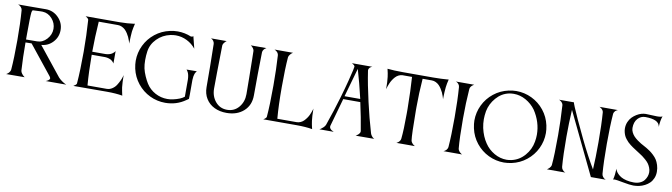

<svg xmlns="http://www.w3.org/2000/svg" viewBox="-38 -1466 7478 2136"><g transform="rotate(10 3701.0 -397.5)"><path d="M323.2 -754.9H297.9Q264.6 -754.9 210.9 -751Q202.6 -737.3 201.2 -726.1Q194.8 -673.3 194.8 -477.1V-418Q210.4 -418 252.7 -418.5Q294.9 -418.9 318.8 -418.9Q381.3 -418.9 428.2 -470.5Q475.1 -522 475.1 -586.9Q475.1 -651.4 430.7 -701.7Q386.2 -752 323.2 -754.9ZM490.2 -1Q492.2 -1.5 495.1 -2.7Q498 -3.9 505.6 -7.6Q513.2 -11.2 519 -15.4Q524.9 -19.5 529.5 -25.9Q534.2 -32.2 534.2 -39.1Q534.2 -43.9 526.9 -55.2Q525.9 -56.2 525.9 -58.1L263.2 -386.2L194.8 -384.8Q194.8 -212.9 204.1 -67.9Q205.6 -52.7 217.8 -36.1Q230 -19.5 241.2 -10.7L252.9 -2L43 -1Q44.9 -2 47.9 -3.4Q50.8 -4.9 58.6 -10.5Q66.4 -16.1 72.5 -22.7Q78.6 -29.3 84.2 -39.8Q89.8 -50.3 90.8 -62Q101.1 -189.9 101.1 -395Q101.1 -584 89.8 -731Q87.9 -748.5 75.4 -762.5Q63 -776.4 51.8 -781.7L40 -787.1H159.2L354 -788.1Q436.5 -788.1 495.8 -728.8Q555.2 -669.4 555.2 -586.9Q555.2 -508.3 502.4 -451.2Q449.7 -394 372.1 -388.2L630.9 -64.9Q649.9 -44.4 673.1 -28.6Q696.3 -12.7 710 -6.8L723.1 -1Z M1333 -216.8Q1334 -128.9 1339.8 -79.1Q1342.3 -61 1346.9 -38.3Q1351.6 -15.6 1354.5 -2L1357.9 11.2Q1284.2 -2 1181.2 -2L802.7 -1Q835 -20 837.9 -33.2Q850.1 -185.5 850.1 -397Q850.1 -578.6 837.9 -753.9Q836.4 -761.7 827.6 -770.3Q818.8 -778.8 810.5 -783.2L802.7 -788.1H1181.2Q1227.1 -788.1 1271.2 -791.3Q1315.4 -794.4 1336.9 -797.9L1357.9 -800.8Q1345.7 -751 1339.8 -710.9Q1337.4 -689 1335.7 -654.1Q1334 -619.1 1333.5 -595.7L1333 -571.8Q1332 -575.7 1330.3 -582.3Q1328.6 -588.9 1322 -607.7Q1315.4 -626.5 1307.6 -643.8Q1299.8 -661.1 1286.1 -682.1Q1272.5 -703.1 1257.1 -718.3Q1241.7 -733.4 1219.7 -743.7Q1197.8 -753.9 1173.8 -753.9H957Q944.8 -578.6 943.8 -412.1H1091.8Q1115.7 -412.6 1135.5 -418.5Q1155.3 -424.3 1166.5 -432.1Q1177.7 -439.9 1185.5 -447.5Q1193.4 -455.1 1196.3 -460.4L1198.7 -465.8V-323.2Q1197.8 -325.2 1195.8 -328.9Q1193.8 -332.5 1185.8 -341.6Q1177.7 -350.6 1167.2 -357.7Q1156.7 -364.7 1137.5 -370.8Q1118.2 -377 1095.7 -377.9H943.8Q944.8 -182.1 957 -33.2H1174.8Q1207.5 -33.7 1235.8 -52.5Q1264.2 -71.3 1281.2 -98.4Q1298.3 -125.5 1310.8 -152.3Q1323.2 -179.2 1328.1 -198.2Z M2128.4 -399.9Q2127 -398.9 2125 -397Q2123 -395 2117.4 -386.7Q2111.8 -378.4 2107.4 -367.9Q2103 -357.4 2099.6 -338.1Q2096.2 -318.8 2095.7 -295.9V-125L2094.2 -82Q2092.8 -81.1 2083.3 -74.5Q2073.7 -67.9 2069.3 -64.9Q1968.3 6.8 1840.3 6.8Q1748.5 6.8 1666.3 -32.7Q1584 -72.3 1525.9 -145Q1467.8 -217.8 1447.3 -310.1Q1437.5 -357.9 1437.5 -397Q1437.5 -489.3 1477.3 -571.8Q1517.1 -654.3 1589.8 -712.2Q1662.6 -770 1755.4 -790Q1796.4 -799.8 1842.3 -799.8Q1921.9 -799.8 1995.6 -769Q1999.5 -768.1 2009.5 -770.8Q2019.5 -773.4 2021.5 -778.8L2055.7 -642.1Q2014.6 -693.8 1954.8 -723.4Q1895 -752.9 1828.6 -752.9Q1802.7 -752.9 1767.6 -746.1Q1680.7 -727.5 1619.1 -665.3Q1557.6 -603 1546.4 -521Q1539.6 -474.6 1539.6 -423.8Q1539.6 -371.6 1548.3 -330.1Q1557.6 -289.1 1577.4 -244.4Q1597.2 -199.7 1616.7 -168.9Q1655.3 -108.4 1719.2 -73.7Q1783.2 -39.1 1856.4 -39.1Q1890.1 -39.1 1919.4 -45.9Q2006.8 -65.4 2045.4 -98.1V-291Q2044.9 -314.9 2041 -335Q2037.1 -355 2032 -366.2Q2026.9 -377.4 2022 -385.5Q2017.1 -393.6 2013.7 -396.5L2010.3 -398.9Z M2846.7 -788.1Q2845.2 -787.6 2842.5 -786.4Q2839.8 -785.2 2833 -780.5Q2826.2 -775.9 2820.6 -770Q2814.9 -764.2 2810.3 -754.4Q2805.7 -744.6 2804.7 -732.9Q2799.3 -480.5 2799.3 -246.1Q2799.3 -134.3 2724.9 -67.6Q2650.4 -1 2532.2 -1Q2454.6 -1 2394 -30.3Q2333.5 -59.6 2299.1 -115.2Q2264.6 -170.9 2264.6 -245.1Q2264.6 -480.5 2259.3 -732.9Q2257.8 -751 2247.6 -764.9Q2237.3 -778.8 2228 -783.2L2218.3 -788.1H2396.5Q2392.6 -785.6 2386.5 -781Q2380.4 -776.4 2369.4 -762.2Q2358.4 -748 2356.4 -733.9Q2349.6 -367.2 2349.6 -245.1Q2349.6 -157.2 2400.4 -96.7Q2451.2 -36.1 2532.2 -36.1Q2613.3 -36.1 2664.3 -96.9Q2715.3 -157.7 2715.3 -245.1Q2715.3 -299.3 2713.6 -421.6Q2711.9 -543.9 2710.4 -638.7L2708.5 -733.9Q2706.5 -748 2696.5 -761.7Q2686.5 -775.4 2677.2 -781.7L2668.5 -788.1Z M3484.4 -78.1Q3486.3 -60.5 3491 -38.1Q3495.6 -15.6 3499 -2L3502.4 11.2Q3428.2 -2 3324.2 -2H2947.3Q2950.7 -3.4 2956.3 -6.6Q2961.9 -9.8 2971.4 -18.6Q2981 -27.3 2982.4 -35.2Q2994.1 -172.4 2994.1 -392.1Q2994.1 -580.1 2984.4 -730Q2983.4 -741.7 2978.3 -752Q2973.1 -762.2 2966.1 -768.6Q2959 -774.9 2952.1 -779.5Q2945.3 -784.2 2940.9 -786.1L2936 -788.1H3146Q3141.1 -785.2 3133.8 -780.3Q3126.5 -775.4 3113.8 -760Q3101.1 -744.6 3099.1 -730Q3088.4 -597.7 3088.4 -392.1Q3088.4 -183.6 3101.1 -35.2H3318.4Q3342.3 -35.2 3364 -45.2Q3385.7 -55.2 3401.1 -71.3Q3416.5 -87.4 3429.9 -106.7Q3443.4 -126 3451.7 -145.3Q3460 -164.6 3466.1 -180.7Q3472.2 -196.8 3474.6 -207L3477.1 -216.8Q3477.5 -127.9 3484.4 -78.1Z M3886.2 -736.8 3793.9 -412.1H3971.2Q3929.2 -592.8 3886.2 -736.8ZM3695.8 -61Q3694.8 -58.1 3694.8 -50.8Q3694.8 -39.1 3702.4 -29.1Q3710 -19 3719 -13.9Q3728 -8.8 3736.3 -4.9L3744.1 -1H3582Q3587.9 -3.9 3596.9 -9.3Q3606 -14.6 3623.5 -31Q3641.1 -47.4 3647 -64Q3708 -237.3 3753.9 -395Q3785.2 -502 3807.6 -589.6Q3830.1 -677.2 3837.6 -712.9Q3845.2 -748.5 3845.2 -753.9V-754.9Q3845.2 -762.7 3836.4 -771Q3827.6 -779.3 3818.8 -783.7L3810.1 -788.1H4042Q4040.5 -787.6 4037.6 -786.6Q4034.7 -785.6 4027.6 -782Q4020.5 -778.3 4015.1 -773.4Q4009.8 -768.6 4005.4 -760Q4001 -751.5 4001 -741.2Q4001 -740.2 4001.5 -737.8Q4002 -735.4 4002 -733.9Q4023.9 -585.9 4067.9 -395Q4107.9 -218.8 4155.8 -57.1Q4161.1 -39.6 4172.9 -25.6Q4184.6 -11.7 4193.4 -6.8L4202.1 -2L3991.2 -1Q3993.2 -2 3996.3 -3.9Q3999.5 -5.9 4007.8 -11.7Q4016.1 -17.6 4022.5 -23.7Q4028.8 -29.8 4033.9 -38.6Q4039.1 -47.4 4039.1 -56.2V-61Q4016.1 -206.1 3978 -377.9H3785.2Z M4727.1 -788.1Q4772.9 -788.1 4816.9 -790Q4860.8 -792 4881.8 -793.9L4902.8 -795.9Q4890.6 -747.1 4885.7 -707Q4882.8 -685.1 4881.1 -650.1Q4879.4 -615.2 4878.9 -591.8V-567.9Q4877.9 -571.8 4876.2 -578.4Q4874.5 -585 4867.9 -604.5Q4861.3 -624 4853.3 -641.6Q4845.2 -659.2 4831.5 -680.4Q4817.9 -701.7 4802.5 -717.3Q4787.1 -732.9 4765.4 -743.4Q4743.7 -753.9 4719.7 -753.9H4670.9H4615.7Q4603 -588.9 4603 -431.2V-393.1Q4604.5 -119.1 4613.8 -57.1Q4615.7 -42.5 4627.4 -28.3Q4639.2 -14.2 4649.9 -7.8L4660.6 -1H4450.7Q4452.6 -1.5 4455.3 -2.7Q4458 -3.9 4465.6 -8.8Q4473.1 -13.7 4479.2 -19.5Q4485.4 -25.4 4491 -35.4Q4496.6 -45.4 4498 -57.1Q4508.8 -158.2 4508.8 -338.9V-393.1Q4506.3 -607.9 4496.1 -753.9H4443.8H4386.7Q4363.8 -752.4 4343.3 -741.5Q4322.8 -730.5 4307.9 -713.9Q4293 -697.3 4280.5 -677.7Q4268.1 -658.2 4260 -638.9Q4252 -619.6 4246.3 -603.8Q4240.7 -587.9 4238.3 -578.1L4235.8 -567.9Q4235.8 -657.2 4229 -707Q4227.1 -724.6 4222.7 -746.8Q4218.3 -769 4214.8 -782.2L4211.9 -795.9Q4284.7 -788.1 4387.7 -788.1Z M5030.8 -58.1Q5041 -184.1 5041 -395Q5041 -588.9 5029.8 -733.9Q5028.3 -752.4 5016.8 -766.1Q5005.4 -779.8 4994.6 -784.2L4983.9 -788.1H5192.9L5189.9 -786.6Q5187.5 -785.2 5183.8 -782.7Q5180.2 -780.3 5175.3 -776.9Q5170.4 -773.4 5165.8 -768.8Q5161.1 -764.2 5157.2 -758.8Q5153.3 -753.4 5150.4 -746.6Q5147.5 -739.7 5147 -732.9Q5134.8 -573.2 5134.8 -395Q5134.8 -173.3 5146 -58.1Q5147.5 -43.5 5159.4 -29.1Q5171.4 -14.6 5182.6 -7.8L5193.8 -1H4982.9Q4984.9 -1.5 4987.8 -2.7Q4990.7 -3.9 4998.8 -8.8Q5006.8 -13.7 5012.9 -19.8Q5019 -25.9 5024.4 -36.1Q5029.8 -46.4 5030.8 -58.1Z M5968.3 -282.2Q5975.6 -322.3 5975.6 -360.8Q5975.6 -503.9 5891.6 -630.9Q5847.2 -691.4 5781.7 -728.3Q5716.3 -765.1 5644.5 -765.1Q5615.2 -765.1 5590.3 -759.8Q5507.3 -741.7 5448.5 -674.1Q5389.6 -606.4 5372.6 -521Q5364.3 -470.2 5364.3 -429.2Q5364.3 -380.9 5374.5 -331.1Q5395.5 -237.3 5442.4 -168.9Q5483.9 -106 5550.8 -67.4Q5617.7 -28.8 5691.4 -28.8Q5715.8 -28.8 5746.6 -35.2Q5833 -54.2 5893.3 -124Q5953.6 -193.8 5968.3 -282.2ZM5581.5 -791Q5629.4 -800.8 5667.5 -800.8Q5759.8 -800.8 5842.5 -761Q5925.3 -721.2 5983.4 -648.4Q6041.5 -575.7 6061.5 -482.9Q6071.3 -435.1 6071.3 -397Q6071.3 -304.7 6031.5 -221.9Q5991.7 -139.2 5918.9 -81.1Q5846.2 -22.9 5753.4 -2.9Q5705.6 6.8 5667.5 6.8Q5575.2 6.8 5492.4 -33Q5409.7 -72.8 5351.6 -145.5Q5293.5 -218.3 5273.4 -311Q5263.2 -361.3 5263.2 -397Q5263.2 -489.3 5303 -572Q5342.8 -654.8 5415.8 -712.9Q5488.8 -771 5581.5 -791Z M6816.9 -2H6648.9L6312 -702.1Q6303.2 -549.3 6303.2 -397Q6303.2 -192.4 6314 -60.1Q6315.4 -41.5 6327.1 -26.9Q6338.9 -12.2 6350.1 -6.8L6360.8 -2H6151.9Q6153.8 -2.9 6156.7 -4.9Q6159.7 -6.8 6167.2 -12.9Q6174.8 -19 6180.9 -25.4Q6187 -31.7 6192.1 -41.3Q6197.3 -50.8 6198.2 -60.1Q6209 -169.9 6209 -397Q6209 -559.1 6198.2 -734.9Q6197.3 -749.5 6185.5 -762.9Q6173.8 -776.4 6162.6 -782.2L6150.9 -788.1H6318.8Q6318.8 -781.7 6336.7 -737.8Q6354.5 -693.8 6395.5 -604.5Q6436.5 -515.1 6490.2 -403.8Q6577.1 -224.1 6657.2 -89.8Q6665 -217.8 6665 -397Q6665 -594.2 6654.3 -734.9Q6653.3 -749.5 6641.8 -762.9Q6630.4 -776.4 6619.1 -782.2L6607.9 -788.1H6816.9Q6814.9 -787.6 6812 -786.6Q6809.1 -785.6 6801.3 -781.5Q6793.5 -777.3 6787.6 -771.7Q6781.7 -766.1 6776.4 -756.3Q6771 -746.6 6770 -734.9Q6759.3 -596.2 6759.3 -397Q6759.3 -192.4 6770 -60.1Q6771.5 -41.5 6783.2 -26.9Q6794.9 -12.2 6806.2 -6.8Z M7202.1 -428.2Q7226.6 -413.1 7243.2 -401.6Q7259.8 -390.1 7284.4 -367.2Q7309.1 -344.2 7324.2 -320.8Q7339.4 -297.4 7350.6 -262.2Q7361.8 -227.1 7361.8 -187Q7361.8 -147.5 7347.9 -114.5Q7334 -81.5 7311.3 -59.1Q7288.6 -36.6 7258.3 -21Q7228 -5.4 7195.6 1.7Q7163.1 8.8 7129.9 8.8Q7090.3 8.8 7012.9 -6.1Q6935.5 -21 6917 -21Q6902.3 -21 6897 -17.1Q6911.1 -72.3 6913.1 -143.1Q6916 -130.9 6923.1 -117.2Q6930.2 -103.5 6946.8 -86.7Q6963.4 -69.8 6986.1 -56.9Q7008.8 -43.9 7046.1 -34.9Q7083.5 -25.9 7128.9 -25.9Q7168.5 -25.9 7199 -39.6Q7229.5 -53.2 7246.1 -75Q7262.7 -96.7 7270.8 -120.1Q7278.8 -143.6 7278.8 -167Q7278.8 -193.4 7268.3 -219.2Q7257.8 -245.1 7244.6 -262.9Q7231.4 -280.8 7208 -301.3Q7184.6 -321.8 7171.1 -331.3Q7157.7 -340.8 7133.3 -356.4Q7108.9 -372.1 7106 -374Q7100.6 -377.4 7081.5 -389.9Q7062.5 -402.3 7052.5 -408.9Q7042.5 -415.5 7023.7 -429.9Q7004.9 -444.3 6993.9 -455.6Q6982.9 -466.8 6968.8 -484.4Q6954.6 -502 6946.8 -518.8Q6939 -535.6 6933.3 -557.4Q6927.7 -579.1 6927.7 -602.1Q6927.7 -640.6 6941.9 -674.1Q6956.1 -707.5 6978 -730Q7000 -752.4 7027.1 -768.8Q7054.2 -785.2 7080.3 -792.5Q7106.4 -799.8 7128.9 -799.8Q7146 -799.8 7190.7 -797.4Q7235.4 -794.9 7255.9 -794.9Q7305.7 -794.9 7316.9 -806.2Q7297.9 -753.9 7295.9 -683.1Q7289.6 -726.6 7247.3 -745.8Q7205.1 -765.1 7129.9 -765.1Q7080.1 -765.1 7044.9 -726.8Q7009.8 -688.5 7009.8 -621.1Q7009.8 -596.2 7021.7 -572Q7033.7 -547.9 7050.5 -530Q7067.4 -512.2 7091.8 -494.1Q7116.2 -476.1 7134.5 -465.6Q7152.8 -455.1 7174.8 -443.4Q7196.8 -431.6 7202.1 -428.2Z"/></g></svg>

Font: Anticva
Style: Regular
Weight: 400
Version: Version 1.000